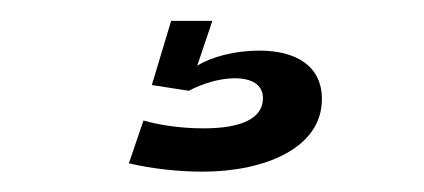

<svg xmlns="http://www.w3.org/2000/svg" viewBox="-20 -20 406 184"><path d="M174.5 144.5C232.5 144.5 288.5 122.5 288.5 75C288.5 43 263.5 28.5 228.5 28.5C205 28.5 182.5 34.5 169 43L183.5 0H144L125.5 61.5L161 67C173 60.5 190 55 205 55C221 55 232 61 232 74C232 93 212.5 103 175 103C152 103 131.5 99.5 117.5 95.5L103.5 136.5C125 141.5 149.5 144.5 174.5 144.5Z"/></svg>

Font: Anybody
Style: Regular
Weight: 400
Designer: Tyler Finck
Foundry: Etcetera Type Company
Version: Version 1.110